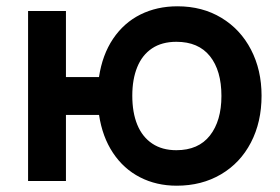

<svg xmlns="http://www.w3.org/2000/svg" viewBox="-20 -575 891 610"><path d="M541.5 15Q476.9 15 424.8 -11.8Q372.7 -38.5 339 -89.3Q305.2 -140.1 294.7 -209.8H189.5V0H69.2V-540H189.5V-330.2H294.5Q305.1 -400.9 339.2 -451.7Q373.4 -502.5 426 -528.8Q478.6 -555 543.8 -555Q622.8 -555 683.4 -518.4Q744 -481.8 777.5 -417.2Q811 -352.6 811 -271Q811 -187.2 777.2 -122.2Q743.5 -57.3 682.2 -21.2Q620.8 15 541.5 15ZM540.3 -97.8Q610.5 -97.8 647 -144.5Q683.5 -191.2 683.5 -270.2Q683.5 -350.8 647 -396.5Q610.4 -442.2 540.5 -442.2Q494.2 -442.2 462.9 -421.2Q431.6 -400.2 416 -361.7Q400.3 -323.2 400.3 -271Q400.3 -217.4 416.2 -178.7Q432.2 -139.9 463.6 -118.9Q495 -97.8 540.3 -97.8Z"/></svg>

Font: Manrope
Style: Regular
Weight: 400
Designer: Mikhail Sharanda
Foundry: Mikhail Sharanda
Version: Version 4.503